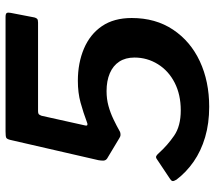

<svg xmlns="http://www.w3.org/2000/svg" viewBox="-62 -720 792 709"><g transform="rotate(-90 334.5 -366.0)"><path d="M626 -742Q638 -742 640.5 -737.5Q643 -733 641 -723L624 -635Q622 -628 618.5 -625Q615 -622 605 -622H278Q270 -622 267 -619.5Q264 -617 261 -609L225 -447Q224 -442 226 -440.5Q228 -439 233 -440Q273 -455 309.5 -465Q346 -475 390 -475Q456 -475 509 -452.5Q562 -430 592 -386Q622 -342 622 -276Q622 -188 579 -123.5Q536 -59 462 -24.5Q388 10 294 10Q233 10 182 -5Q131 -20 91.5 -47.5Q52 -75 25 -111Q19 -121 20 -125.5Q21 -130 27 -134L102 -184Q108 -188 113 -185Q118 -182 124 -175Q152 -144 187.5 -119.5Q223 -95 281 -95Q339 -95 383 -117.5Q427 -140 451.5 -179.5Q476 -219 476 -266Q476 -299 461 -322Q446 -345 418 -357Q390 -369 352 -369Q323 -369 297.5 -362Q272 -355 248 -343.5Q224 -332 201 -319Q194 -317 189 -317.5Q184 -318 178 -322L103 -367Q96 -372 95.5 -380Q95 -388 97 -399L172 -725Q175 -737 180 -739.5Q185 -742 203 -742Z"/></g></svg>

Font: Libre Franklin Thin SemiBold
Style: Italic
Weight: 600
Italic angle: -8°
Version: Version 3.000